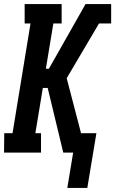

<svg xmlns="http://www.w3.org/2000/svg" viewBox="-23 -755 570 950"><path d="M310 175 339 0H290L213 -320H189L152 -96H180V0H-3L-2 -96H39L128 -639H99V-735H282V-639H241L204 -415H219L380 -699L400 -735H527V-639H467L307 -368L378 -96H454L409 175Z"/></svg>

Font: Iosevka Curly Slab
Style: Bold Italic
Weight: 700
Italic angle: -9°
Monospace: yes
Designer: Belleve Invis
Foundry: Belleve Invis
Version: Version 22.1.2; ttfautohint (v1.8.4)